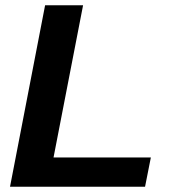

<svg xmlns="http://www.w3.org/2000/svg" viewBox="-20 -708 651 728"><path d="M530 0H18L151 -688H295L183 -111H552Z"/></svg>

Font: Libra Sans
Style: Bold Italic
Weight: 700
Italic angle: -12°
Foundry: Context Ltd
Version: Version 1.002